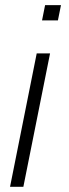

<svg xmlns="http://www.w3.org/2000/svg" viewBox="-20 -718 267 738"><path d="M214.4 -698.2 202.6 -639.6H141.6L153.3 -698.2ZM172.4 -512.7 69.8 0H18.6L121.1 -512.7Z"/></svg>

Font: Sansation Light
Style: Light Italic
Weight: 300
Designer: Bernd Montag
Version: Version 1.301